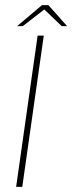

<svg xmlns="http://www.w3.org/2000/svg" viewBox="-20 -730 282 750"><path d="M43 0 127 -591H151L67 0ZM47 -628 144 -710H169L242 -628H221L153 -693L69 -628Z"/></svg>

Font: Alumni Sans Thin Thin
Style: Italic
Weight: 250
Italic angle: -8°
Version: Version 1.016